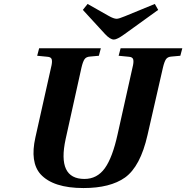

<svg xmlns="http://www.w3.org/2000/svg" viewBox="-20 -936 942 971"><path d="M399 -886 423 -916 529 -856Q555 -841 570 -841Q581 -841 612 -854L763 -916L780 -886L608 -762Q572 -736 556 -736Q537 -736 511 -764ZM159 -241 238 -594Q245 -621 242 -634.5Q239 -648 219 -649L168 -654L178 -692H490L480 -654L436 -650Q416 -649 407.5 -636.5Q399 -624 392 -594L312 -233Q268 -31 407 -31Q471 -31 510 -85Q549 -139 575 -258L650 -594Q657 -621 654 -634.5Q651 -648 631 -649L580 -654L590 -692H902L892 -654L848 -650Q828 -649 819.5 -636.5Q811 -624 804 -594L726 -253Q690 -94 612 -38Q537 15 402 15Q249 15 185 -55Q131 -116 159 -241Z"/></svg>

Font: Lingua Franca
Style: Bold Italic
Weight: 700
Italic angle: -13°
Version: Version 1.19